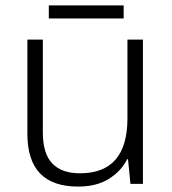

<svg xmlns="http://www.w3.org/2000/svg" viewBox="-20 -678 636 708"><path d="M507 -532V0H461L452 -91H449Q427 -47 381.5 -18.5Q336 10 268 10Q81 10 81 -184V-532H138V-189Q138 -112 172.5 -75.5Q207 -39 275 -39Q450 -39 450 -242V-532ZM436 -658V-610H160V-658Z"/></svg>

Font: Noto Sans Bengali UI Light
Style: Regular
Weight: 300
Designer: Jelle Bosma - Monotype Design Team
Foundry: Monotype Imaging Inc.
Version: Version 2.003; ttfautohint (v1.8.4.7-5d5b)